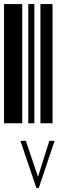

<svg xmlns="http://www.w3.org/2000/svg" viewBox="-20 -610 370 950"><path d="M0 0V-590H90V0ZM120 0V-590H150V0ZM180 0V-590H240V0ZM81 87H108L168 265L224 87H250L172 320H160Z"/></svg>

Font: Libre Barcode 128 Text
Style: Regular
Weight: 400
Version: Version 1.005; ttfautohint (v1.8.3)